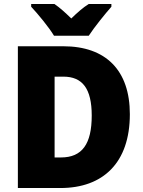

<svg xmlns="http://www.w3.org/2000/svg" viewBox="-20 -947 720 967"><path d="M252 -767H427C455 -810 510 -878 541 -913V-927H427C397 -908 371 -885 339 -854C307 -885 283 -907 254 -927H137V-913C170 -878 227 -809 252 -767ZM634 -372C634 -593 513 -714 299 -714H70V0H284C499 0 634 -127 634 -372ZM442 -365C442 -222 394 -154 287 -154H255V-561H299C395 -561 442 -501 442 -365Z"/></svg>

Font: Noto Sans Sinhala SemiCondensed Black
Style: Regular
Weight: 900
Width: 4
Designer: Jelle Bosma - Monotype Design Team
Foundry: Monotype Imaging Inc.
Version: Version 2.006